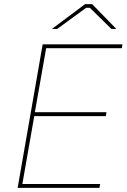

<svg xmlns="http://www.w3.org/2000/svg" viewBox="-20 -916 617 936"><path d="M66 0H465L468 -19H89L147 -350H496L499 -369H150L205 -681H574L577 -700H188ZM233 -775H259L400 -878H418L523 -775H547L429 -896H395Z"/></svg>

Font: Fixel Display 20240404 Thin
Style: Italic
Weight: 100
Italic angle: -10°
Designer: AlfaBravo + MacPaw
Foundry: Kyrylo Tkachov, Marchela Mozhyna, Serhii Makarenko, Maria Weinstein, Zakhar Kryvoshyya
Version: Version 1.211;Glyphs 3.2 (3225)